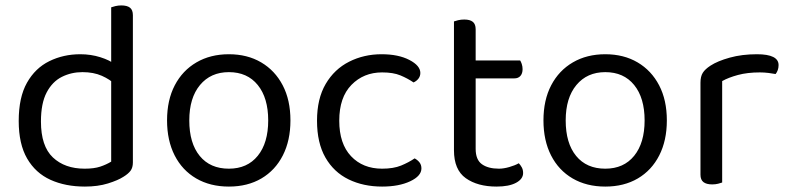

<svg xmlns="http://www.w3.org/2000/svg" viewBox="-20 -675 2910 708"><path d="M390 -79V-415L470 -416V-76Q470 -57 461.5 -45.5Q453 -34 435 -23Q415 -10 378 1.5Q341 13 293 13Q221 13 166 -12Q111 -37 80 -90.5Q49 -144 49 -229Q49 -316 79.5 -370Q110 -424 162 -449.5Q214 -475 276 -475Q315 -475 350 -464Q385 -453 405 -437V-363Q386 -382 355.5 -395.5Q325 -409 284 -409Q243 -409 208 -391.5Q173 -374 152 -334Q131 -294 131 -227Q131 -136 175 -94.5Q219 -53 292 -53Q327 -53 349.5 -60.5Q372 -68 390 -79ZM470 -396 390 -395V-648Q395 -650 405.5 -652.5Q416 -655 427 -655Q449 -655 459.5 -646.5Q470 -638 470 -619Z M1051 -231Q1051 -157 1023 -102Q995 -47 944 -17Q893 13 824 13Q755 13 703.5 -17Q652 -47 624 -102Q596 -157 596 -231Q596 -306 624.5 -360.5Q653 -415 704.5 -445Q756 -475 824 -475Q892 -475 943 -445Q994 -415 1022.5 -360.5Q1051 -306 1051 -231ZM824 -409Q757 -409 717.5 -361.5Q678 -314 678 -231Q678 -147 716.5 -100Q755 -53 824 -53Q892 -53 930.5 -100.5Q969 -148 969 -231Q969 -314 930.5 -361.5Q892 -409 824 -409Z M1389 -408Q1321 -408 1276 -362Q1231 -316 1231 -230Q1231 -145 1274.5 -99Q1318 -53 1389 -53Q1431 -53 1459 -64.5Q1487 -76 1509 -91Q1520 -85 1527 -76Q1534 -67 1534 -54Q1534 -26 1492.5 -6.5Q1451 13 1389 13Q1320 13 1265.5 -13.5Q1211 -40 1180 -94Q1149 -148 1149 -230Q1149 -311 1181 -365.5Q1213 -420 1267.5 -447.5Q1322 -475 1387 -475Q1449 -475 1489.5 -454Q1530 -433 1530 -406Q1530 -394 1523 -385Q1516 -376 1505 -371Q1483 -386 1456.5 -397Q1430 -408 1389 -408Z M1654 -264H1734V-126Q1734 -86 1757 -69.5Q1780 -53 1820 -53Q1837 -53 1858 -59Q1879 -65 1893 -73Q1899 -67 1904 -58Q1909 -49 1909 -37Q1909 -15 1883 -1Q1857 13 1811 13Q1741 13 1697.5 -18Q1654 -49 1654 -121ZM1695 -386V-452H1898Q1901 -448 1904 -439Q1907 -430 1907 -420Q1907 -404 1899 -395Q1891 -386 1877 -386ZM1734 -234H1654V-596Q1659 -598 1669.5 -600.5Q1680 -603 1692 -603Q1713 -603 1723.5 -594.5Q1734 -586 1734 -567Z M2439 -231Q2439 -157 2411 -102Q2383 -47 2332 -17Q2281 13 2212 13Q2143 13 2091.5 -17Q2040 -47 2012 -102Q1984 -157 1984 -231Q1984 -306 2012.5 -360.5Q2041 -415 2092.5 -445Q2144 -475 2212 -475Q2280 -475 2331 -445Q2382 -415 2410.5 -360.5Q2439 -306 2439 -231ZM2212 -409Q2145 -409 2105.5 -361.5Q2066 -314 2066 -231Q2066 -147 2104.5 -100Q2143 -53 2212 -53Q2280 -53 2318.5 -100.5Q2357 -148 2357 -231Q2357 -314 2318.5 -361.5Q2280 -409 2212 -409Z M2643 -376V-218H2563V-370Q2563 -393 2571.5 -406.5Q2580 -420 2600 -433Q2626 -450 2671 -462.5Q2716 -475 2771 -475Q2851 -475 2851 -435Q2851 -425 2848 -416.5Q2845 -408 2840 -402Q2830 -404 2814 -406Q2798 -408 2782 -408Q2736 -408 2701 -398.5Q2666 -389 2643 -376ZM2563 -264 2643 -252V-2Q2638 0 2628 2.5Q2618 5 2606 5Q2585 5 2574 -3.5Q2563 -12 2563 -31Z"/></svg>

Font: Baloo Paaji 2
Style: Regular
Weight: 400
Designer: Shuchita Grover, Noopur Datye and Ek Type
Foundry: Ek Type
Version: Version 1.700